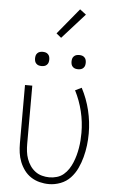

<svg xmlns="http://www.w3.org/2000/svg" viewBox="-63 -1000 626 1049"><g transform="rotate(5 250.0 -475.0)"><path d="M246 8Q220 8 194.5 1.5Q169 -5 147.5 -19Q126 -33 110.5 -54Q95 -75 85.5 -99Q76 -123 72.5 -148.5Q69 -174 69 -200V-520H109V-200Q109 -179 111.5 -158.5Q114 -138 121 -118.5Q128 -99 139.5 -82Q151 -65 167.5 -52.5Q184 -40 204.5 -34.5Q225 -29 245 -29Q266 -29 286.5 -35Q307 -41 323 -54.5Q339 -68 350.5 -85.5Q362 -103 370 -122.5Q378 -142 383.5 -162Q389 -182 392.5 -203Q396 -224 397.5 -244.5Q399 -265 399 -286Q399 -346 385 -404Q371 -462 344 -515L379 -532Q409 -475 424 -412.5Q439 -350 439 -286Q439 -253 435 -220.5Q431 -188 422.5 -156Q414 -124 400 -94Q386 -64 363.5 -40Q341 -16 309.5 -4Q278 8 246 8ZM350 -631Q342 -631 334.5 -633Q327 -635 321 -641Q315 -647 313 -654.5Q311 -662 311 -670Q311 -678 313 -685.5Q315 -693 321 -699Q327 -705 334.5 -707Q342 -709 350 -709Q358 -709 365.5 -707Q373 -705 379 -699Q385 -693 387 -685.5Q389 -678 389 -670Q389 -662 387 -654.5Q385 -647 379 -641Q373 -635 365.5 -633Q358 -631 350 -631ZM150 -631Q142 -631 134.5 -633Q127 -635 121 -641Q115 -647 113 -654.5Q111 -662 111 -670Q111 -678 113 -685.5Q115 -693 121 -699Q127 -705 134.5 -707Q142 -709 150 -709Q158 -709 165.5 -707Q173 -705 179 -699Q185 -693 187 -685.5Q189 -678 189 -670Q189 -662 187 -654.5Q185 -647 179 -641Q173 -635 165.5 -633Q158 -631 150 -631ZM243 -794 216 -816 333 -958 367 -932Z"/></g></svg>

Font: Zed Sans Extralight
Style: Regular
Weight: 200
Designer: Belleve Invis
Foundry: Belleve Invis
Version: Version 1.0.0; ttfautohint (v1.8.4)